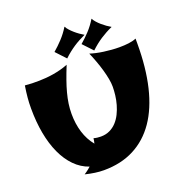

<svg xmlns="http://www.w3.org/2000/svg" viewBox="-168 -1098 1209 1277"><g transform="rotate(-20 436.5 -459.5)"><path d="M846.2 -681.2Q846.2 -510.3 814.5 -377.2Q782.7 -244.1 720 -152.8Q657.2 -61.5 564.5 -13.7Q471.7 34.2 350.1 34.2Q319.8 34.2 287.1 29.5Q254.4 24.9 219.2 16.1Q226.1 11.7 233.9 6.3Q240.7 1.5 249.5 -5.4Q258.3 -12.2 268.1 -21Q210.9 -40.5 167.2 -85.2Q123.5 -129.9 94 -194.3Q64.5 -258.8 49.3 -340.6Q34.2 -422.4 34.2 -516.1Q34.2 -538.1 34.9 -556.4Q35.6 -574.7 37.4 -593Q39.1 -611.3 41.5 -631.1Q43.9 -650.9 47.9 -675.8Q97.7 -670.9 149.9 -672.4Q172.4 -672.9 197.5 -674.8Q222.7 -676.8 249.3 -681.2Q275.9 -685.5 303 -692.6Q330.1 -699.7 356 -710Q335.4 -659.2 320.3 -616.5Q305.2 -573.7 295.2 -535.9Q285.2 -498 280 -462.6Q274.9 -427.2 274.9 -391.1Q274.9 -320.8 293.5 -260.7Q312 -200.7 350.1 -153.8Q352.5 -162.1 354 -171.1Q355.5 -180.2 356.9 -189.9Q369.6 -186 382.3 -184.6Q395 -183.1 407.2 -183.1Q442.4 -183.1 470.2 -196.3Q498 -209.5 518.8 -231.9Q539.6 -254.4 554 -283.4Q568.4 -312.5 577.4 -344.2Q586.4 -376 590.3 -408.2Q594.2 -440.4 594.2 -469.2Q594.2 -493.7 588.4 -524.9Q582.5 -556.2 572.8 -590.3Q563 -624.5 550 -659.9Q537.1 -695.3 522.9 -728Q542.5 -721.7 566.7 -716.3Q590.8 -710.9 617.4 -707.3Q644 -703.6 671.9 -701.4Q699.7 -699.2 727.1 -699.2Q762.2 -699.2 793.2 -703.1Q824.2 -707 846.2 -716.8ZM536.1 -856.4Q513.2 -845.7 492.2 -834.5Q471.2 -823.2 451.4 -810.1Q431.6 -796.9 412.4 -781.7Q393.1 -766.6 374 -748L309.1 -817.4Q342.8 -846.2 373 -878.7Q403.3 -911.1 429.2 -953.1Q435.5 -940.4 447.8 -926.8Q460 -913.1 474.9 -900.1Q489.7 -887.2 505.9 -875.7Q522 -864.3 536.1 -856.4ZM723.1 -844.2Q700.2 -834 679.2 -822.5Q658.2 -811 638.4 -798.1Q618.7 -785.2 599.4 -769.8Q580.1 -754.4 561 -736.3L496.1 -805.2Q529.8 -834 560.1 -866.5Q590.3 -898.9 616.2 -941.4Q622.6 -928.7 634.8 -914.8Q647 -900.9 661.9 -887.9Q676.8 -875 692.9 -863.5Q709 -852.1 723.1 -844.2Z"/></g></svg>

Font: Shojumaru
Style: Regular
Weight: 400
Version: Version 1.001